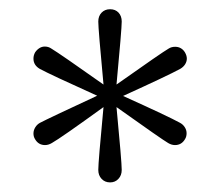

<svg xmlns="http://www.w3.org/2000/svg" viewBox="-20 -825 472 412"><path d="M230 -595.2Q241.2 -477.5 241.2 -460.4Q241.2 -448.7 234.1 -441.2Q227.1 -433.6 216.3 -433.6Q205.1 -433.6 198 -441.2Q190.9 -448.7 190.9 -460.4Q190.9 -477.1 202.1 -595.2Q110.4 -528.8 91.3 -518.1Q84 -513.7 76.7 -513.7Q62.5 -513.7 55.2 -526.4Q51.8 -531.7 51.8 -538.6Q51.8 -545.4 55.7 -551.8Q59.6 -558.1 65.9 -561.5Q82.5 -570.3 188.5 -619.6Q87.9 -665 65.4 -677.2Q51.8 -685.1 51.8 -699.2Q51.8 -706.1 55.2 -712.4Q59.1 -718.3 64.5 -721.7Q69.8 -725.1 76.2 -725.1Q84 -725.1 90.3 -720.7Q108.9 -709.5 202.1 -643.6Q190.9 -762.7 190.9 -778.8Q190.9 -790.5 198 -797.9Q205.1 -805.2 216.3 -805.2Q227.5 -805.2 234.4 -797.9Q241.2 -790.5 241.2 -778.8Q241.2 -762.7 230 -643.6Q328.1 -712.9 341.8 -720.7Q347.7 -724.6 356 -724.6Q362.8 -724.6 368.2 -721.4Q373.5 -718.3 377 -712.4Q380.9 -705.6 380.9 -699.2Q380.9 -692.9 377.2 -687Q373.5 -681.2 366.7 -677.2Q339.8 -662.6 244.1 -619.1Q342.3 -574.7 366.2 -561.5Q372.6 -558.1 376.5 -552Q380.4 -545.9 380.4 -539.1Q380.4 -531.7 377 -526.4Q369.6 -513.7 355.5 -513.7Q348.1 -513.7 340.8 -518.1Q328.1 -525.4 230 -595.2Z"/></svg>

Font: Reddit Sans Light
Style: Regular
Weight: 300
Designer: Stephen Hutchings
Foundry: Reddit
Version: Version 1.013